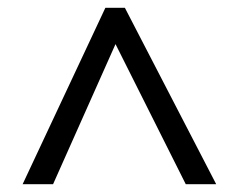

<svg xmlns="http://www.w3.org/2000/svg" viewBox="-20 -739 612 492"><path d="M38 -267H116L276 -626L456 -267H534L300 -719H250Z"/></svg>

Font: Noto Sans Nandinagari
Style: Regular
Weight: 400
Designer: Ek Type
Foundry: Ek Type
Version: Version 1.002